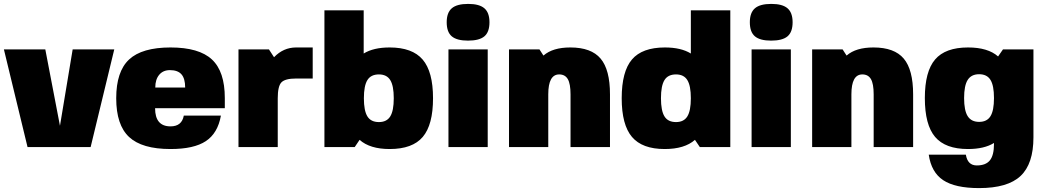

<svg xmlns="http://www.w3.org/2000/svg" viewBox="-20 -753 5361 983"><path d="M287 -109 352 -500H565L444 0H121L0 -500H212Z M1131 -199H774Q774 -106 853 -106Q911 -106 921 -161H1111Q1095 -71 1034 -30.5Q973 10 853 10Q707 10 641 -51.5Q575 -113 575 -250Q575 -387 641 -448.5Q707 -510 853 -510Q999 -510 1065 -448.5Q1131 -387 1131 -251ZM850 -394Q815 -394 795 -370Q775 -346 775 -305H928Q928 -351 909 -372.5Q890 -394 850 -394Z M1496 -351Q1440 -351 1421 -331.5Q1402 -312 1402 -250V0H1201V-500H1357L1383 -460Q1431 -510 1496 -510H1581V-351Z M1975 10Q1874 10 1821 -37L1796 0H1641V-700H1842V-479Q1892 -510 1975 -510Q2091 -510 2144 -448Q2197 -386 2197 -250Q2197 -114 2144.5 -52Q2092 10 1975 10ZM1920 -128Q1960 -128 1978 -157Q1996 -186 1996 -250Q1996 -314 1978 -343Q1960 -372 1920 -372Q1879 -372 1861 -343Q1843 -314 1843 -250Q1843 -186 1861 -157Q1879 -128 1920 -128Z M2477 0H2276V-500H2477ZM2377 -733Q2434 -733 2460 -710.5Q2486 -688 2486 -639Q2486 -589 2460 -567Q2434 -545 2376 -545Q2319 -545 2293 -567Q2267 -589 2267 -639Q2267 -688 2293 -710.5Q2319 -733 2377 -733Z M2762 -469H2763Q2810 -510 2900 -510Q3007 -510 3055 -453Q3103 -396 3103 -270V0H2901V-270Q2901 -324 2887 -348Q2873 -372 2843 -372Q2787 -372 2787 -270V0H2586V-500H2742Z M3383 10Q3268 10 3215.5 -52Q3163 -114 3163 -250Q3163 -387 3215.5 -448.5Q3268 -510 3384 -510Q3467 -510 3517 -479V-700H3719V0H3563L3538 -37Q3485 10 3383 10ZM3441 -128Q3481 -128 3499 -157Q3517 -186 3517 -250Q3517 -314 3499 -343Q3481 -372 3441 -372Q3400 -372 3382 -343Q3364 -314 3364 -250Q3364 -186 3382 -157Q3400 -128 3441 -128Z M4029 0H3828V-500H4029ZM3929 -733Q3986 -733 4012 -710.5Q4038 -688 4038 -639Q4038 -589 4012 -567Q3986 -545 3928 -545Q3871 -545 3845 -567Q3819 -589 3819 -639Q3819 -688 3845 -710.5Q3871 -733 3929 -733Z M4314 -469H4315Q4362 -510 4452 -510Q4559 -510 4607 -453Q4655 -396 4655 -270V0H4453V-270Q4453 -324 4439 -348Q4425 -372 4395 -372Q4339 -372 4339 -270V0H4138V-500H4294Z M4936 10Q4820 10 4767.5 -52Q4715 -114 4715 -251Q4715 -387 4767.5 -448.5Q4820 -510 4936 -510Q5038 -510 5090 -464L5115 -500H5271V-50Q5271 86 5205 148Q5139 210 4993 210Q4870 210 4809 169.5Q4748 129 4735 39H4925Q4934 94 4981 94Q5027 94 5048 68Q5069 42 5069 -16V-21Q5019 10 4936 10ZM4934.5 -158Q4953 -129 4993 -129Q5033 -129 5051 -158Q5069 -187 5069 -251Q5069 -315 5051 -344Q5033 -373 4993 -373Q4953 -373 4934.5 -344Q4916 -315 4916 -251Q4916 -187 4934.5 -158Z"/></svg>

Font: Fivo Sans Black
Style: Regular
Weight: 900
Designer: Alexander Slobzheninov
Foundry: Alexander Slobzheninov
Version: 1.0